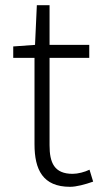

<svg xmlns="http://www.w3.org/2000/svg" viewBox="-20 -707 392 740"><path d="M250 13C274 13 308 4 339 -7L325 -53C307 -44 280 -37 260 -37C189 -37 171 -80 171 -147V-484H324V-534H171V-687H122L115 -534L31 -528V-484H113V-151C113 -53 145 13 250 13Z"/></svg>

Font: Noto Sans KR Light
Style: Regular
Weight: 300
Designer: Ryoko NISHIZUKA 西塚涼子 (kana, bopomofo & ideographs); Paul D. Hunt (Latin, Greek & Cyrillic); Sandoll Communications 산돌커뮤니
Foundry: Adobe
Version: Version 2.004;hotconv 1.0.118;makeotfexe 2.5.65603